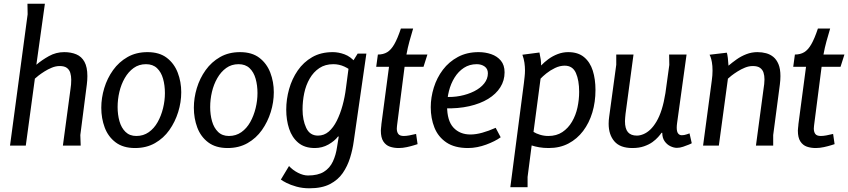

<svg xmlns="http://www.w3.org/2000/svg" viewBox="-20 -785 4572 1035"><path d="M222 -765 176 -436Q205 -461 243.5 -482.5Q282 -504 326 -504Q363 -504 391.5 -492Q420 -480 435.5 -451.5Q451 -423 451 -375Q451 -353 448 -329L413 -57L415 0H319L360 -305Q362 -317 363 -329.5Q364 -342 364 -355Q364 -375 359 -392Q354 -409 340.5 -419Q327 -429 302 -429Q281 -429 260 -420.5Q239 -412 220 -400Q201 -388 187.5 -377.5Q174 -367 168 -361L119 0H34L129 -708L128 -765Z M708 13Q644 13 603.5 -17.5Q563 -48 544.5 -97.5Q526 -147 526 -204Q526 -257 542 -310Q558 -363 589.5 -407Q621 -451 667.5 -477.5Q714 -504 775 -504Q839 -504 879 -473.5Q919 -443 938 -393.5Q957 -344 957 -288Q957 -234 940.5 -181Q924 -128 893 -84Q862 -40 815.5 -13.5Q769 13 708 13ZM715 -52Q753 -52 782 -72.5Q811 -93 830 -127Q849 -161 859 -202Q869 -243 869 -283Q869 -325 859 -360.5Q849 -396 826.5 -417.5Q804 -439 767 -439Q729 -439 700.5 -418.5Q672 -398 652.5 -364Q633 -330 623.5 -289.5Q614 -249 614 -208Q614 -167 624 -131.5Q634 -96 656.5 -74Q679 -52 715 -52Z M1207 13Q1143 13 1102.5 -17.5Q1062 -48 1043.5 -97.5Q1025 -147 1025 -204Q1025 -257 1041 -310Q1057 -363 1088.5 -407Q1120 -451 1166.5 -477.5Q1213 -504 1274 -504Q1338 -504 1378 -473.5Q1418 -443 1437 -393.5Q1456 -344 1456 -288Q1456 -234 1439.5 -181Q1423 -128 1392 -84Q1361 -40 1314.5 -13.5Q1268 13 1207 13ZM1214 -52Q1252 -52 1281 -72.5Q1310 -93 1329 -127Q1348 -161 1358 -202Q1368 -243 1368 -283Q1368 -325 1358 -360.5Q1348 -396 1325.5 -417.5Q1303 -439 1266 -439Q1228 -439 1199.5 -418.5Q1171 -398 1151.5 -364Q1132 -330 1122.5 -289.5Q1113 -249 1113 -208Q1113 -167 1123 -131.5Q1133 -96 1155.5 -74Q1178 -52 1214 -52Z M1908 -496H1955L1887 -24Q1881 21 1867 66Q1853 111 1827.5 148Q1802 185 1758.5 207.5Q1715 230 1648 230Q1610 230 1578 221Q1546 212 1524.5 201Q1503 190 1494 183L1538 110Q1558 132 1586.5 146.5Q1615 161 1640 161Q1694 161 1726 141Q1758 121 1774.5 85.5Q1791 50 1797 7L1806 -49H1802Q1784 -25 1750.5 -6Q1717 13 1677 13Q1622 13 1588 -15.5Q1554 -44 1538.5 -91Q1523 -138 1523 -194Q1523 -250 1538.5 -305Q1554 -360 1585 -405Q1616 -450 1663 -477Q1710 -504 1774 -504Q1805 -504 1837.5 -492Q1870 -480 1897 -448V-385Q1865 -413 1836.5 -426Q1808 -439 1777 -439Q1733 -439 1701.5 -418Q1670 -397 1649.5 -361.5Q1629 -326 1620 -283Q1611 -240 1611 -195Q1611 -138 1630.5 -96Q1650 -54 1694 -54Q1727 -54 1752 -75.5Q1777 -97 1795.5 -134Q1814 -171 1826.5 -216.5Q1839 -262 1845 -311L1859 -417Z M2207 -631Q2196 -594 2187 -561.5Q2178 -529 2171 -491H2284L2263 -425H2161L2121 -114Q2121 -113 2120 -105.5Q2119 -98 2119 -92Q2119 -74 2127 -63Q2135 -52 2157 -52Q2169 -52 2186 -55Q2203 -58 2223 -63L2231 -8Q2228 -7 2212 -2Q2196 3 2173.5 8Q2151 13 2129 13Q2103 13 2081.5 5.5Q2060 -2 2046.5 -22.5Q2033 -43 2033 -81Q2033 -87 2034 -94.5Q2035 -102 2035.5 -108.5Q2036 -115 2036 -116L2077 -425H2008L2017 -491Q2046 -491 2067 -503.5Q2088 -516 2105.5 -546.5Q2123 -577 2141 -631Z M2560 -504Q2596 -504 2628 -493Q2660 -482 2680 -458Q2700 -434 2700 -395Q2700 -351 2677 -314.5Q2654 -278 2611.5 -252Q2569 -226 2509.5 -212.5Q2450 -199 2378 -201V-263Q2420 -260 2461 -268Q2502 -276 2536 -293Q2570 -310 2590 -335Q2610 -360 2610 -390Q2610 -414 2592.5 -426.5Q2575 -439 2550 -439Q2511 -439 2481 -419.5Q2451 -400 2430.5 -367Q2410 -334 2400 -294Q2390 -254 2390 -214Q2390 -134 2424.5 -97Q2459 -60 2516 -60Q2545 -60 2579.5 -69.5Q2614 -79 2652 -96L2679 -45Q2664 -34 2644 -24Q2624 -14 2601 -5.5Q2578 3 2553 8Q2528 13 2503 13Q2431 13 2386.5 -17Q2342 -47 2322 -97Q2302 -147 2302 -207Q2302 -260 2318.5 -313Q2335 -366 2367.5 -409Q2400 -452 2448.5 -478Q2497 -504 2560 -504Z M3043 -504Q3096 -504 3128.5 -477Q3161 -450 3175.5 -404Q3190 -358 3190 -300Q3190 -235 3173 -178.5Q3156 -122 3123.5 -79Q3091 -36 3044.5 -11.5Q2998 13 2938 13Q2910 13 2887 9Q2864 5 2846 -1L2824 169V224H2731L2804 -336Q2806 -354 2808 -371.5Q2810 -389 2810 -406Q2810 -426 2807 -447Q2804 -468 2796 -490L2888 -502Q2893 -478 2895 -463.5Q2897 -449 2897 -432Q2914 -450 2936.5 -466.5Q2959 -483 2986.5 -493.5Q3014 -504 3043 -504ZM3024 -431Q2998 -431 2972 -418.5Q2946 -406 2925.5 -389.5Q2905 -373 2894 -361L2856 -74Q2870 -65 2891.5 -58.5Q2913 -52 2936 -52Q2980 -52 3011.5 -73Q3043 -94 3063.5 -129Q3084 -164 3093 -206Q3102 -248 3102 -290Q3102 -352 3084.5 -391.5Q3067 -431 3024 -431Z M3395 -491 3352 -171Q3351 -160 3350 -150Q3349 -140 3349 -132Q3349 -91 3365 -72.5Q3381 -54 3413 -54Q3430 -54 3449 -62Q3468 -70 3485.5 -86.5Q3503 -103 3519 -130Q3535 -157 3547 -195Q3559 -233 3567 -283L3588 -435L3587 -491H3681L3630 -122Q3629 -116 3628.5 -109Q3628 -102 3628 -97Q3628 -75 3635.5 -65.5Q3643 -56 3655 -56Q3669 -56 3682.5 -61Q3696 -66 3697 -66L3709 -13Q3707 -11 3693.5 -5.5Q3680 0 3662.5 6Q3645 12 3629 12Q3612 12 3593.5 3Q3575 -6 3562.5 -24Q3550 -42 3550 -69H3546Q3540 -60 3527.5 -46Q3515 -32 3497 -19Q3479 -6 3452 3.5Q3425 13 3389 13Q3323 13 3292 -23Q3261 -59 3261 -118Q3261 -137 3264 -157L3302 -436V-491Z M3898 -501Q3901 -493 3903.5 -472.5Q3906 -452 3907 -431Q3927 -448 3951 -465Q3975 -482 4003.5 -493Q4032 -504 4063 -504Q4088 -504 4110 -498Q4132 -492 4149 -478Q4166 -464 4176.5 -439Q4187 -414 4187 -375Q4187 -354 4184 -330L4148 -57V0H4055L4096 -306Q4098 -318 4099.5 -331.5Q4101 -345 4101 -357Q4101 -377 4096 -393Q4091 -409 4077.5 -419Q4064 -429 4038 -429Q4017 -429 3996 -420.5Q3975 -412 3956 -400Q3937 -388 3923.5 -377.5Q3910 -367 3904 -361L3855 0H3770L3817 -351Q3819 -365 3820 -378.5Q3821 -392 3821 -404Q3821 -431 3817.5 -450Q3814 -469 3810 -479Q3806 -489 3805 -490Z M4455 -631Q4444 -594 4435 -561.5Q4426 -529 4419 -491H4532L4511 -425H4409L4369 -114Q4369 -113 4368 -105.5Q4367 -98 4367 -92Q4367 -74 4375 -63Q4383 -52 4405 -52Q4417 -52 4434 -55Q4451 -58 4471 -63L4479 -8Q4476 -7 4460 -2Q4444 3 4421.5 8Q4399 13 4377 13Q4351 13 4329.5 5.5Q4308 -2 4294.5 -22.5Q4281 -43 4281 -81Q4281 -87 4282 -94.5Q4283 -102 4283.5 -108.5Q4284 -115 4284 -116L4325 -425H4256L4265 -491Q4294 -491 4315 -503.5Q4336 -516 4353.5 -546.5Q4371 -577 4389 -631Z"/></svg>

Font: Rosario Medium
Style: Italic
Weight: 500
Italic angle: -8.05°
Version: Version 1.201